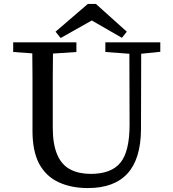

<svg xmlns="http://www.w3.org/2000/svg" viewBox="-20 -940 876 975"><path d="M426 -920H463H467L624 -779L599 -748L446 -836L288 -747L262 -779ZM426 15Q342 15 278 -14.5Q214 -44 179 -108Q145 -173 145 -275V-552Q145 -610 144 -669L47 -676V-686V-725H368V-676L249 -668Q249 -611 248 -554V-291Q248 -125 338 -79Q381 -57 441 -57Q545 -57 591.5 -114Q638 -171 638 -307L637 -667L515 -676V-725H794V-677L697 -667L696 -283Q695 -133 627.5 -59Q560 15 426 15Z"/></svg>

Font: Early Summer Mincho Screen
Style: Regular
Weight: 400
Designer: GuiWonder
Version: Version 1.002